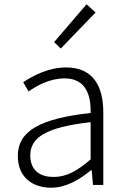

<svg xmlns="http://www.w3.org/2000/svg" viewBox="-20 -861 587 894"><path d="M218 13C287 13 350 -24 403 -68H407L413 0H461V-338C461 -456 416 -547 288 -547C202 -547 128 -505 88 -478L113 -435C151 -462 211 -496 281 -496C382 -496 404 -414 402 -335C168 -309 63 -252 63 -135C63 -35 132 13 218 13ZM230 -37C170 -37 121 -64 121 -138C121 -219 192 -269 402 -292V-119C340 -65 289 -37 230 -37ZM263 -635 425 -803 383 -841 232 -665Z"/></svg>

Font: GenYoGothic2 TW L
Style: Regular
Weight: 300
Version: Version 2.100;PS 2.1;hotconv 16.6.51;makeotf.lib2.5.65220 DE